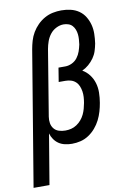

<svg xmlns="http://www.w3.org/2000/svg" viewBox="-132 -805 735 1082"><g transform="rotate(-10 235.0 -264.0)"><path d="M-30 215 98 -556Q102 -579 109 -603Q116 -627 129 -649Q142 -671 160.5 -689.5Q179 -708 201.5 -720.5Q224 -733 248.5 -738Q273 -743 297 -743Q297 -743 297 -743Q297 -743 297 -743Q324 -743 350 -737Q376 -731 397 -716.5Q418 -702 431.5 -680Q445 -658 451.5 -633Q458 -608 457.5 -581Q457 -554 453 -526Q449 -505 442.5 -484.5Q436 -464 423 -445.5Q410 -427 392.5 -412Q375 -397 355 -388Q378 -375 394.5 -353.5Q411 -332 419 -305.5Q427 -279 426.5 -250Q426 -221 421 -192Q417 -168 410 -144Q403 -120 391.5 -97Q380 -74 362.5 -53.5Q345 -33 323 -18.5Q301 -4 276.5 2Q252 8 227 8Q207 8 187 3.5Q167 -1 151.5 -11.5Q136 -22 125 -38Q114 -54 109 -72L61 215ZM203 -72Q220 -72 236.5 -76Q253 -80 268 -90Q283 -100 294.5 -113.5Q306 -127 313.5 -142.5Q321 -158 325.5 -174.5Q330 -191 333 -207Q336 -224 337 -240.5Q338 -257 335.5 -273Q333 -289 327 -303.5Q321 -318 309.5 -328.5Q298 -339 283 -343.5Q268 -348 251 -348H213L226 -428H265Q284 -428 303 -437Q322 -446 334.5 -462.5Q347 -479 353.5 -498Q360 -517 364 -536Q366 -551 367 -565.5Q368 -580 366.5 -594Q365 -608 360 -621Q355 -634 346 -644Q337 -654 323.5 -658.5Q310 -663 296 -663Q275 -663 254 -652.5Q233 -642 219 -624Q205 -606 197.5 -585Q190 -564 186 -542L124 -165Q121 -146 124 -128Q127 -110 138 -96.5Q149 -83 166.5 -77.5Q184 -72 203 -72Z"/></g></svg>

Font: Iosevka SS04 Medium Oblique
Style: Regular
Weight: 500
Italic angle: -9°
Monospace: yes
Designer: Belleve Invis
Foundry: Belleve Invis
Version: Version 19.0.0; ttfautohint (v1.8.4)